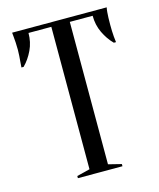

<svg xmlns="http://www.w3.org/2000/svg" viewBox="-107 -777 708 853"><g transform="rotate(-15 247.5 -350.0)"><path d="M290 -25 350 -10V0H145V-10L205 -25V-680H100Q100 -638 83 -602Q66 -566 40 -540H30Q31 -553 32 -567Q33 -579 34 -592.5Q35 -606 35 -620Q35 -639 34 -653.5Q33 -668 32 -679Q31 -691 30 -700H465Q463 -691 462 -679Q461 -668 460.5 -653.5Q460 -639 460 -620Q460 -606 460.5 -592.5Q461 -579 462 -567Q463 -553 465 -540H455Q429 -566 412 -602Q395 -638 395 -680H290Z"/></g></svg>

Font: Oranienbaum
Style: Regular
Weight: 400
Designer: Oleg Pospelov and Jovanny Lemonad
Foundry: Oleg Pospelov and jovanny Lemonad
Version: Version 1.001; ttfautohint (v0.91) -l 8 -r 50 -G 200 -x 0 -w